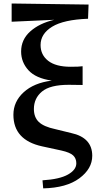

<svg xmlns="http://www.w3.org/2000/svg" viewBox="-20 -833 547 1070"><path d="M288.1 -113.3 376 -91.8Q494.1 -66.4 494.1 35.2Q494.1 107.4 422.4 160.6Q350.6 213.9 220.7 216.8L216.8 171.9Q312.5 166 358.9 139.6Q405.3 113.3 405.3 77.1Q405.3 49.8 387.7 33.2Q370.1 16.6 322.3 5.9L213.9 -17.6Q54.7 -52.7 54.7 -193.4Q54.7 -266.6 111.8 -318.8Q168.9 -371.1 268.6 -383.8Q179.7 -396.5 138.7 -441.4Q97.7 -486.3 97.7 -545.9Q97.7 -612.3 148.4 -657.7Q199.2 -703.1 282.2 -722.7L44.9 -711.9V-813.5L473.6 -807.6L470.7 -728.5Q335 -723.6 270.5 -684.1Q206.1 -644.5 206.1 -582Q206.1 -527.3 248.5 -494.1Q291 -460.9 374 -460.9Q421.9 -460.9 440.4 -463.9V-359.4Q417 -360.4 363.3 -360.4Q258.8 -360.4 213.9 -322.8Q168.9 -285.2 168.9 -225.6Q168.9 -179.7 196.3 -153.3Q223.6 -127 288.1 -113.3Z"/></svg>

Font: GenRyuMin TW TTF Bold
Style: Regular
Weight: 700
Version: Version 1.300